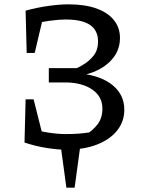

<svg xmlns="http://www.w3.org/2000/svg" viewBox="-20 -681 654 885"><path d="M283 9Q246 9 195 1Q144 -7 93 -24L113 -90Q162 -76 204.5 -69.5Q247 -63 285 -63Q314 -63 342.5 -65Q371 -67 400 -72L373 -58Q406 -78 429 -107Q452 -136 452 -181Q452 -235 407 -267Q362 -299 288 -301H205V-367H361L289 -347Q328 -362 360.5 -381Q393 -400 412.5 -426Q432 -452 432 -489Q432 -541 395 -566Q358 -591 285 -591Q249 -591 206.5 -585Q164 -579 118 -568L98 -632Q154 -647 205 -654Q256 -661 296 -661Q370 -661 423 -642.5Q476 -624 504.5 -589Q533 -554 533 -506Q533 -440 483 -393.5Q433 -347 349 -332L352 -342Q446 -332 499.5 -288Q553 -244 553 -175Q553 -121 520 -79.5Q487 -38 426.5 -14.5Q366 9 283 9ZM93 -24 98 -223H135L185 -24ZM103 -437 98 -632H186L140 -437ZM286 184 258 -22H352L324 184Z"/></svg>

Font: Piazzolla 24pt Medium
Style: Regular
Weight: 500
Designer: Juan Pablo del Peral
Foundry: Huerta Tipografica
Version: Version 2.005